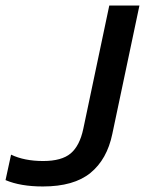

<svg xmlns="http://www.w3.org/2000/svg" viewBox="-51 -664 524 694"><path d="M104 10Q23 10 -31 -13L-11 -105Q37 -82 105 -82Q172 -82 204.5 -109.5Q237 -137 250 -198L344 -644H453L355 -180Q336 -88 276 -39Q216 10 104 10Z"/></svg>

Font: Kanit
Style: Italic
Weight: 400
Italic angle: -12°
Designer: Katatrad Team
Foundry: CadsonDemak
Version: Version 2.000; ttfautohint (v1.8.3)